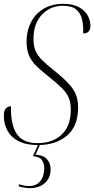

<svg xmlns="http://www.w3.org/2000/svg" viewBox="-28 -744 490 998"><path d="M169 10Q107 10 68 -10.5Q29 -31 10.5 -65.5Q-8 -100 -8 -141Q-8 -171 3 -181Q14 -191 29 -192Q27 -96 59 -48Q91 0 168 0Q246 0 293 -45Q340 -90 340 -174Q340 -210 329.5 -235.5Q319 -261 293 -287Q267 -313 221 -349Q187 -376 162 -400Q137 -424 123.5 -454Q110 -484 110 -528Q110 -583 132.5 -627.5Q155 -672 198 -698Q241 -724 300 -724Q352 -724 383 -706.5Q414 -689 428 -663Q442 -637 442 -610Q442 -570 404 -570Q406 -609 399 -641.5Q392 -674 369 -694Q346 -714 299 -714Q234 -714 190 -668Q146 -622 146 -541Q146 -504 157.5 -478.5Q169 -453 192 -430.5Q215 -408 249 -381Q300 -340 328 -310Q356 -280 367 -251.5Q378 -223 378 -186Q378 -88 320 -39Q262 10 169 10ZM128 234Q100 234 68 224L71 214Q86 219 99.5 221Q113 223 123 223Q161 223 181.5 197.5Q202 172 202 130Q202 106 190.5 88.5Q179 71 143 68L173 1H183L157 60Q196 62 215.5 82.5Q235 103 235 136Q235 181 205 207.5Q175 234 128 234Z"/></svg>

Font: Noto Serif Display Condensed ExtraLight
Style: Italic
Weight: 200
Width: 3
Italic angle: -12°
Designer: Monotype Design Team
Foundry: Monotype Imaging Inc.
Version: Version 2.009